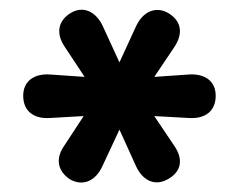

<svg xmlns="http://www.w3.org/2000/svg" viewBox="-20 -725 494 397"><path d="M125 -354C152 -339 178 -351 192 -382L227 -457L261 -382C275 -351 301 -339 328 -355C356 -371 359 -397 340 -424L299 -485L371 -481C404 -479 426 -495 426 -527C426 -557 404 -573 371 -571L299 -566L340 -627C359 -655 356 -681 328 -698C302 -713 275 -701 261 -670L227 -596L193 -670C179 -701 152 -714 126 -698C100 -682 95 -656 114 -628L155 -566L83 -571C50 -573 28 -557 28 -527C28 -495 50 -479 83 -481L153 -485L113 -424C94 -397 99 -371 125 -354Z"/></svg>

Font: SN Pro
Style: Bold
Weight: 700
Designer: Tobias Whetton
Foundry: Supernotes
Version: Version 1.003;Glyphs 3.3 (3324)